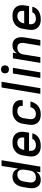

<svg xmlns="http://www.w3.org/2000/svg" viewBox="1404 -2188 793 3640"><g transform="rotate(-90 1800.0 -368.5)"><path d="M209 8Q180 8 153 0.5Q126 -7 105.5 -24Q85 -41 72.5 -65.5Q60 -90 55 -117.5Q50 -145 51 -174Q52 -203 57 -232L74 -332Q78 -356 85 -380Q92 -404 104 -427Q116 -450 134 -469.5Q152 -489 174 -503Q196 -517 221 -522.5Q246 -528 270 -528Q297 -528 323 -521.5Q349 -515 369 -500Q389 -485 402 -463Q415 -441 422 -416L474 -735H582L461 0H353L365 -77Q352 -57 335 -40Q318 -23 297 -12Q276 -1 253.5 3.5Q231 8 209 8ZM253 -84Q275 -84 298 -90Q321 -96 340 -111Q359 -126 370 -147.5Q381 -169 384 -191L401 -291Q404 -308 404.5 -325.5Q405 -343 402.5 -359Q400 -375 393.5 -390Q387 -405 374.5 -415.5Q362 -426 346.5 -431Q331 -436 313 -436Q290 -436 265.5 -428.5Q241 -421 222.5 -403.5Q204 -386 193.5 -363Q183 -340 179 -317L163 -217Q160 -201 159.5 -184.5Q159 -168 162 -152.5Q165 -137 173 -123.5Q181 -110 193 -101Q205 -92 220.5 -88Q236 -84 253 -84Z M853 8Q821 8 790.5 2.5Q760 -3 734 -18Q708 -33 689.5 -56Q671 -79 661.5 -108Q652 -137 652 -168.5Q652 -200 657 -232L674 -332Q678 -359 688 -386Q698 -413 715.5 -437Q733 -461 757 -479Q781 -497 807.5 -508.5Q834 -520 862 -524Q890 -528 917 -528Q949 -528 980 -522.5Q1011 -517 1037.5 -502.5Q1064 -488 1083 -464.5Q1102 -441 1111.5 -412.5Q1121 -384 1121.5 -352Q1122 -320 1116 -288L1104 -214H762Q758 -189 761 -164Q764 -139 777.5 -120.5Q791 -102 813.5 -93Q836 -84 861 -84Q879 -84 897.5 -86.5Q916 -89 934 -97Q952 -105 966.5 -119Q981 -133 985 -152H1092Q1087 -127 1074.5 -103.5Q1062 -80 1043.5 -60.5Q1025 -41 1001.5 -27.5Q978 -14 953 -6Q928 2 903 5Q878 8 853 8ZM777 -306H1011Q1016 -331 1013 -355Q1010 -379 998 -398Q986 -417 964 -426.5Q942 -436 917 -436Q902 -436 885.5 -433Q869 -430 854 -423Q839 -416 825.5 -404.5Q812 -393 802.5 -378.5Q793 -364 787.5 -348.5Q782 -333 779 -317Z M1450 8Q1418 8 1387.5 2Q1357 -4 1331.5 -18.5Q1306 -33 1288 -56.5Q1270 -80 1261 -108.5Q1252 -137 1252 -168.5Q1252 -200 1257 -232L1274 -332Q1278 -359 1288 -386Q1298 -413 1315.5 -437Q1333 -461 1357 -479.5Q1381 -498 1408 -509Q1435 -520 1463 -524Q1491 -528 1518 -528Q1546 -528 1573.5 -524.5Q1601 -521 1625.5 -511.5Q1650 -502 1670.5 -486Q1691 -470 1703.5 -447.5Q1716 -425 1720 -397.5Q1724 -370 1719 -343L1718 -333H1611L1612 -338Q1615 -360 1609 -380Q1603 -400 1588 -413Q1573 -426 1552.5 -431Q1532 -436 1511 -436Q1487 -436 1463.5 -428Q1440 -420 1422 -403Q1404 -386 1393.5 -363Q1383 -340 1379 -317L1363 -217Q1360 -200 1359.5 -183.5Q1359 -167 1362.5 -151.5Q1366 -136 1375 -122.5Q1384 -109 1396.5 -100.5Q1409 -92 1425 -88Q1441 -84 1458 -84Q1479 -84 1501 -90Q1523 -96 1541 -110Q1559 -124 1571 -144.5Q1583 -165 1587 -186V-187H1694V-186Q1689 -159 1677.5 -132.5Q1666 -106 1648.5 -82.5Q1631 -59 1608 -41Q1585 -23 1558.5 -12Q1532 -1 1504.5 3.5Q1477 8 1450 8Z M1840 0 1961 -735H2069L1948 0Z M2140 0 2226 -520H2334L2248 0ZM2304 -595Q2287 -595 2270 -601.5Q2253 -608 2243.5 -621.5Q2234 -635 2231 -652.5Q2228 -670 2231 -688Q2233 -701 2239.5 -712.5Q2246 -724 2256.5 -731.5Q2267 -739 2279.5 -742Q2292 -745 2305 -745Q2322 -745 2339 -738.5Q2356 -732 2365.5 -718.5Q2375 -705 2378.5 -687.5Q2382 -670 2379 -652Q2376 -639 2370 -627.5Q2364 -616 2353 -608.5Q2342 -601 2329.5 -598Q2317 -595 2304 -595Z M2427 0 2513 -520H2621L2608 -445Q2621 -464 2638 -480.5Q2655 -497 2675 -508Q2695 -519 2717 -523.5Q2739 -528 2760 -528Q2789 -528 2816 -520.5Q2843 -513 2863 -495.5Q2883 -478 2895 -453.5Q2907 -429 2911.5 -401.5Q2916 -374 2914.5 -345.5Q2913 -317 2908 -288L2861 0H2753L2803 -303Q2806 -319 2806.5 -335Q2807 -351 2804 -366.5Q2801 -382 2794 -395.5Q2787 -409 2775.5 -418.5Q2764 -428 2749 -432Q2734 -436 2717 -436Q2696 -436 2673.5 -429.5Q2651 -423 2632.5 -408Q2614 -393 2603.5 -372Q2593 -351 2589 -329L2535 0Z M3253 8Q3221 8 3190.5 2.5Q3160 -3 3134 -18Q3108 -33 3089.5 -56Q3071 -79 3061.5 -108Q3052 -137 3052 -168.5Q3052 -200 3057 -232L3074 -332Q3078 -359 3088 -386Q3098 -413 3115.5 -437Q3133 -461 3157 -479Q3181 -497 3207.5 -508.5Q3234 -520 3262 -524Q3290 -528 3317 -528Q3349 -528 3380 -522.5Q3411 -517 3437.5 -502.5Q3464 -488 3483 -464.5Q3502 -441 3511.5 -412.5Q3521 -384 3521.5 -352Q3522 -320 3516 -288L3504 -214H3162Q3158 -189 3161 -164Q3164 -139 3177.5 -120.5Q3191 -102 3213.5 -93Q3236 -84 3261 -84Q3279 -84 3297.5 -86.5Q3316 -89 3334 -97Q3352 -105 3366.5 -119Q3381 -133 3385 -152H3492Q3487 -127 3474.5 -103.5Q3462 -80 3443.5 -60.5Q3425 -41 3401.5 -27.5Q3378 -14 3353 -6Q3328 2 3303 5Q3278 8 3253 8ZM3177 -306H3411Q3416 -331 3413 -355Q3410 -379 3398 -398Q3386 -417 3364 -426.5Q3342 -436 3317 -436Q3302 -436 3285.5 -433Q3269 -430 3254 -423Q3239 -416 3225.5 -404.5Q3212 -393 3202.5 -378.5Q3193 -364 3187.5 -348.5Q3182 -333 3179 -317Z"/></g></svg>

Font: Iosevka Aile Semibold Oblique
Style: Regular
Weight: 600
Italic angle: -9°
Designer: Belleve Invis
Foundry: Belleve Invis
Version: Version 31.1.0; ttfautohint (v1.8.4)